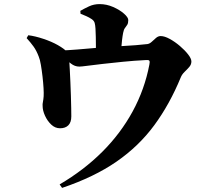

<svg xmlns="http://www.w3.org/2000/svg" viewBox="-20 -841 1040 937"><path d="M271 59Q390 -11 479.5 -100.5Q569 -190 627.5 -297.5Q686 -405 709 -526Q712 -540 709 -544.5Q706 -549 694 -548Q634 -545 579.5 -539.5Q525 -534 480.5 -529Q436 -524 406.5 -520Q377 -516 367 -516Q345 -516 326 -531Q307 -546 269 -577L270 -594Q314 -596 358 -599.5Q402 -603 440.5 -606.5Q479 -610 506 -611Q538 -614 574 -616Q610 -618 643 -620.5Q676 -623 700 -626Q711 -628 721 -637.5Q731 -647 741.5 -656Q752 -665 764 -665Q783 -665 808.5 -651Q834 -637 858 -616.5Q882 -596 898 -575.5Q914 -555 914 -541Q914 -526 903.5 -514Q893 -502 880.5 -490Q868 -478 862 -463Q808 -332 733 -230Q658 -128 549 -52.5Q440 23 283 76ZM273 -215Q249 -215 230 -233Q211 -251 199.5 -276.5Q188 -302 188 -324Q187 -332 189.5 -344Q192 -356 193 -371Q194 -385 192.5 -411Q191 -437 187.5 -467.5Q184 -498 179.5 -524.5Q175 -551 169 -565Q158 -594 144 -613.5Q130 -633 110 -655L118 -669Q151 -665 191.5 -651.5Q232 -638 262 -621Q295 -602 305.5 -589Q316 -576 318 -546Q319 -530 320.5 -502Q322 -474 323.5 -440.5Q325 -407 326 -374Q327 -341 327.5 -314.5Q328 -288 328 -273Q328 -244 313.5 -229.5Q299 -215 273 -215ZM448 -561Q448 -567 448 -582.5Q448 -598 448 -618.5Q448 -639 447.5 -661Q447 -683 446 -701Q445 -718 442 -729Q439 -740 427 -748Q415 -756 401.5 -762Q388 -768 373 -774L372 -788Q391 -799 414.5 -810Q438 -821 466 -821Q500 -821 532 -807Q564 -793 585 -774.5Q606 -756 606 -743Q606 -728 601 -720Q596 -712 590 -704.5Q584 -697 581 -681Q578 -666 575.5 -644.5Q573 -623 571.5 -601.5Q570 -580 570 -564Z"/></svg>

Font: Noto Serif JP Black
Style: Regular
Weight: 900
Designer: Ryoko NISHIZUKA 西塚涼子 (kana & ideographs); Frank Grießhammer (Latin, Greek & Cyrillic); Wenlong ZHANG 张文龙 (bopomofo); San
Foundry: Adobe
Version: Version 2.003-H1;hotconv 1.1.1;makeotfexe 2.6.0